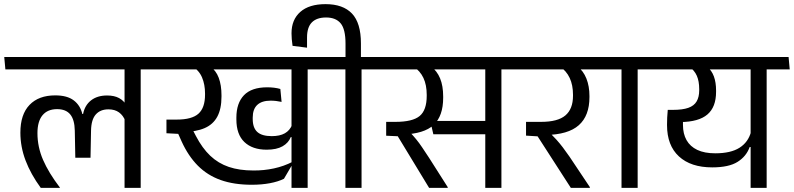

<svg xmlns="http://www.w3.org/2000/svg" viewBox="-40 -908 3836 928"><path d="M640 -593.5H562V0H640ZM510.5 -572.5H751.5L746 -632.5H505.5ZM-14 -572.5H699L693.5 -632.5H-19.5ZM227 -447Q147 -447 102.8 -401Q58.5 -355 58.5 -267Q58.5 -198.5 83.5 -132.5Q108.5 -66.5 157 0H249.5V-1.5Q195 -73 168 -135.5Q141 -198 141 -264.5Q141 -321.5 165.5 -351Q190 -380.5 236 -380.5Q278.5 -380.5 299.5 -355Q320.5 -329.5 321.5 -276.5L324 -145.5H397.5L400 -276.5Q401 -330 423 -354.8Q445 -379.5 484 -379.5Q515 -379.5 535.2 -364.8Q555.5 -350 565.5 -324L571 -399Q558.5 -421.5 535.5 -434Q512.5 -446.5 477.5 -446.5Q430.5 -446.5 400.2 -423Q370 -399.5 361.5 -357H358Q348 -399 316.2 -423Q284.5 -447 227 -447Z M1447 -593.5H1369V0H1447ZM1318 -572.5H1558.5L1553 -632.5H1312.5ZM722.5 -572.5H1508L1502.5 -632.5H717ZM1030.5 -447.5Q1030.5 -496.5 1017.2 -532Q1004 -567.5 975 -587.5H889Q922 -568 936.5 -533.8Q951 -499.5 951 -456V-450.5Q951 -387 919.2 -358.5Q887.5 -330 814 -330H764.5L803 -269.5L845 -270Q908 -271 949 -288.8Q990 -306.5 1010.2 -344Q1030.5 -381.5 1030.5 -441ZM1332.5 -44 1374 -115V-126Q1332.5 -104.5 1284 -94Q1235.5 -83.5 1184.5 -84Q1117 -84 1066 -101.2Q1015 -118.5 976.2 -155.2Q937.5 -192 907 -250.5L886 -291L764.5 -330V-264L821.5 -261L838 -224Q870 -154 916 -107.5Q962 -61 1026.2 -38Q1090.5 -15 1177 -15Q1224.5 -15 1264.5 -22.5Q1304.5 -30 1332.5 -44ZM1249 -184.5Q1297 -184.5 1325.8 -201Q1354.5 -217.5 1365.5 -245.5H1374.5L1372 -305Q1361 -277.5 1336.8 -263.8Q1312.5 -250 1273.5 -250Q1226 -250 1203.8 -270Q1181.5 -290 1181.5 -333V-339.5Q1181.5 -380.5 1203.5 -401Q1225.5 -421.5 1268 -421.5Q1281.5 -421.5 1294.2 -420Q1307 -418.5 1321 -415.5L1315 -478Q1301 -482 1285.2 -484Q1269.5 -486 1251.5 -486Q1176 -486 1139.2 -447.8Q1102.5 -409.5 1102.5 -339.5V-331Q1102.5 -258.5 1141.2 -221.5Q1180 -184.5 1249 -184.5Z M1707.5 0V-593.5H1629.5V0ZM1819 -572.5 1813.5 -632.5H1517.5L1524 -572.5ZM1533.5 -888Q1454 -888 1411.5 -850.5Q1369 -813 1369 -747Q1369 -733.5 1370.2 -718.8Q1371.5 -704 1374 -686.5L1444 -677.5V-726.5Q1444 -776.5 1467.5 -800Q1491 -823.5 1536 -823.5Q1583 -823.5 1606.5 -795.2Q1630 -767 1630 -697V-623.5H1704.5V-698Q1704.5 -797 1661.2 -842.5Q1618 -888 1533.5 -888Z M2383.5 -593.5H2305.5V0H2383.5ZM2254 -572.5H2495L2489.5 -632.5H2249ZM2442 -572.5 2437 -632.5H1779.5L1784.5 -572.5ZM2039.5 -323.5 2054.5 -259H2322V-323.5ZM2124 0V-3.5L2034 -145Q2014.5 -174.5 2000.5 -195.5Q1986.5 -216.5 1972 -234.2Q1957.5 -252 1938.5 -272V-303L1826.5 -319V-252L1882.5 -249.5L2034 0ZM2042.5 -587.5H1957Q1990.5 -565.5 2006.5 -531.5Q2022.5 -497.5 2022.5 -449.5V-445Q2022.5 -375.5 1988.2 -347.2Q1954 -319 1871.5 -319H1826.5L1869 -257L1906 -258Q2010 -261 2056 -304.2Q2102 -347.5 2102 -435.5V-441.5Q2102 -493 2087.2 -529Q2072.5 -565 2042.5 -587.5Z M2898 -572.5 2892.5 -632.5H2455.5L2460 -572.5ZM2811 0V-3.5L2712.5 -151Q2694.5 -177 2680 -196Q2665.5 -215 2649.8 -232.5Q2634 -250 2613 -271V-294L2502.5 -319V-252.5L2558.5 -249L2719 0ZM2750.5 -587.5H2665Q2697.5 -565.5 2713.5 -531.2Q2729.5 -497 2729.5 -450V-445Q2729.5 -381.5 2692.8 -350.2Q2656 -319 2575.5 -319H2502.5L2554.5 -255L2596 -255.5Q2706 -257 2757.5 -302.8Q2809 -348.5 2809 -438.5V-444Q2809 -491.5 2794.2 -528.5Q2779.5 -565.5 2750.5 -587.5Z M3042 0V-593.5H2964V0ZM3153.5 -572.5 3148 -632.5H2852L2858.5 -572.5Z M3665.5 -593.5H3588V0H3665.5ZM3536 -572.5H3777L3771.5 -632.5H3530.5ZM3113 -632.5 3118.5 -572.5H3730L3725 -632.5ZM3377.5 -585.5H3291.5Q3316.5 -568 3328 -541.8Q3339.5 -515.5 3339.5 -477V-471.5Q3339.5 -439 3327 -417.8Q3314.5 -396.5 3286.8 -386.8Q3259 -377 3213.5 -377H3187.5L3212.5 -317L3249 -318Q3337.5 -319 3379.2 -354.8Q3421 -390.5 3421 -464V-471Q3421 -509.5 3410.5 -538.5Q3400 -567.5 3377.5 -585.5ZM3184 -307.5V-303Q3184 -205 3241.5 -152Q3299 -99 3402.5 -99Q3483 -99 3525.2 -125.8Q3567.5 -152.5 3583.5 -197.5H3591.5L3590 -271Q3576.5 -220.5 3534.2 -193.8Q3492 -167 3417 -167Q3365 -167 3330.2 -183.5Q3295.5 -200 3278.2 -230.8Q3261 -261.5 3261 -304V-358L3187.5 -377Q3185.5 -356.5 3184.8 -340.2Q3184 -324 3184 -307.5Z"/></svg>

Font: Anek Devanagari Medium
Style: Regular
Weight: 400
Version: Version 1.003